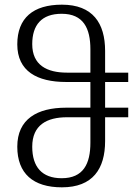

<svg xmlns="http://www.w3.org/2000/svg" viewBox="-20 -791 597 822"><path d="M245 11C377 11 430 -68 430 -187V-289H529V-330H430V-440H529V-480H430V-573C430 -692 377 -771 245 -771C122 -771 54 -714 54 -601C54 -486 139 -440 263 -440H367V-330H263C139 -330 54 -281 54 -163C54 -48 122 11 245 11ZM267 -480C181 -480 118 -512 118 -602C118 -684 158 -732 244 -732C337 -732 367 -670 367 -580V-480ZM244 -28C160 -28 118 -76 118 -163C118 -256 181 -289 267 -289H367V-180C367 -90 337 -28 244 -28Z"/></svg>

Font: Noto Serif Georgian SemiCondensed Light
Style: Regular
Weight: 300
Width: 4
Designer: Monotype Design Team, Akaki Razmadze
Foundry: Google LLC
Version: Version 2.003